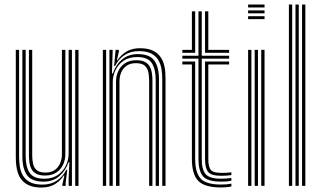

<svg xmlns="http://www.w3.org/2000/svg" viewBox="-20 -820 1421 847"><path d="M163 7.3Q131.5 7.3 110.7 -1.3Q89.9 -9.9 77.6 -24.2Q65.3 -38.5 59.3 -56.3Q53.3 -74 51.5 -92.4Q49.7 -110.7 49.7 -127.2V-600H64.2V-129.7Q64.2 -110.2 67 -88.5Q69.9 -66.8 79.8 -48Q89.8 -29.2 110.5 -17.4Q131.2 -5.6 167.1 -5.6Q203.8 -5.6 230.1 -22.7Q256.4 -39.8 272.8 -71.2H276.8L269.7 -12.6V0H255L255 -5.6L264.1 -45.8H261.2Q244.7 -20.4 220.4 -6.5Q196.1 7.3 163 7.3ZM311.8 0V-600H326.3V0ZM178.4 -45.7Q154 -45.7 139.8 -53.7Q125.5 -61.7 118.6 -74.8Q111.8 -87.9 109.7 -103.5Q107.6 -119.2 107.6 -134.5V-600H122.1V-135.3Q122.1 -116.2 125.6 -98.6Q129.2 -81 141.5 -69.8Q153.8 -58.7 180.3 -58.7Q205 -58.7 221.1 -69.7Q237.2 -80.8 245.1 -99.1Q253.1 -117.4 253.1 -138.8V-600H268.3V-139.9Q268.3 -115.4 258.4 -93.9Q248.5 -72.3 228.6 -59Q208.7 -45.7 178.4 -45.7ZM170.7 -18.7Q119.5 -19.1 99.1 -47.5Q78.7 -75.9 78.7 -130.5V-600H93.2V-132.1Q93.2 -84.7 110.4 -58.2Q127.6 -31.6 175.4 -31.6Q211.6 -31.6 235.3 -48.3Q259.1 -64.9 270.9 -90.2Q282.7 -115.4 282.7 -141V-600H297.3V0H282.8V-35L286.1 -104.2H282.1Q269.9 -67.5 241.8 -43Q213.7 -18.4 170.7 -18.7Z M695.8 0V-470.3Q695.8 -490 693 -511.6Q690.1 -533.2 680.2 -552Q670.2 -570.7 649.5 -582.6Q628.8 -594.4 592.9 -594.4Q556.4 -594.4 530.1 -577.5Q503.9 -560.6 487.5 -528.8H483.4L489.9 -600H504.5L504.6 -593.8L495.9 -554.2H498.6Q514.6 -579.3 539.1 -593.3Q563.6 -607.3 596.9 -607.3Q630.1 -607.3 651.4 -597.9Q672.7 -588.5 684.8 -573.1Q696.8 -557.7 702.2 -539.6Q707.7 -521.6 709 -504Q710.2 -486.5 710.2 -472.8V0ZM433.7 0V-600H448.2V0ZM491.9 0V-460.1Q491.9 -484.6 501.7 -506Q511.4 -527.5 531.3 -540.9Q551.3 -554.3 581.6 -554.3Q605.9 -554.3 620.2 -546.3Q634.5 -538.3 641.3 -525.3Q648.2 -512.2 650.3 -496.5Q652.4 -480.9 652.4 -465.5V0H637.9V-464.7Q637.9 -481.8 634.9 -499.5Q632 -517.2 619.7 -529.3Q607.4 -541.3 579.7 -541.3Q555 -541.3 538.9 -530.3Q522.8 -519.2 514.9 -501Q507.1 -482.8 507.1 -461.2V0ZM462.7 0V-600H477.2L473.9 -495.8H477.7Q490.8 -534.6 519 -558.1Q547.2 -581.6 589.2 -581.3Q640.7 -580.9 661 -552.3Q681.3 -523.7 681.3 -469.5V0H666.8V-467.9Q666.8 -514.9 649.8 -541.6Q632.7 -568.4 584.6 -568.4Q548.5 -568.4 524.7 -551.7Q500.8 -535.1 489.1 -509.8Q477.4 -484.6 477.4 -459V0Z M955.7 -18.7Q894.7 -18.7 875.1 -43Q855.5 -67.3 855.5 -118.5V-561.3H784.4V-574.2H855.5V-770H870V-574.2H990.7V-561.3H870V-118.5Q870 -72.2 887.1 -51.9Q904.2 -31.6 955.7 -31.6Q966.3 -31.6 977.7 -32.5Q989.1 -33.3 1000.7 -34.9V-22.6Q990.7 -20.5 979.1 -19.6Q967.5 -18.7 955.7 -18.7ZM955.7 7Q882.4 7 854.5 -22.2Q826.5 -51.4 826.5 -118.5V-535.6H784.4V-548.5H841V-118.5Q841 -59.7 864.5 -32.8Q888 -5.9 955.7 -5.9Q967.7 -5.9 979.3 -6.8Q990.9 -7.8 1000.7 -10.1V2.4Q982.9 7 955.7 7ZM955.7 -44.5Q912.1 -44.5 898.3 -61.3Q884.5 -78.2 884.5 -118.5V-548.5H990.7V-535.6H899V-118.5Q899 -84.4 909.6 -70.9Q920.1 -57.4 955.7 -57.4Q969.7 -57.4 981.3 -57.9Q992.9 -58.5 1000.7 -60V-47.7Q991.5 -46.2 980 -45.3Q968.6 -44.5 955.7 -44.5ZM784.4 -587.1V-600H826.5V-770H841V-587.1ZM884.5 -587.1V-770H899V-600H990.7V-587.1Z M1074.5 -787.1V-800H1147V-787.1ZM1074.5 -735.6V-748.5H1147V-735.6ZM1074.5 -761.3V-774.2H1147V-761.3ZM1132.5 0V-600H1147V0ZM1074.5 0V-600H1089V0ZM1103.5 0V-600H1118V0Z M1312.5 0V-800H1327V0ZM1254.5 0V-800H1269V0ZM1283.5 0V-800H1298V0Z"/></svg>

Font: Big Shoulders Inline Thin
Style: Regular
Weight: 100
Designer: Patric King
Foundry: XO Type Co
Version: Version 2.002